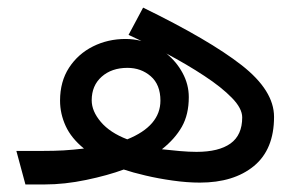

<svg xmlns="http://www.w3.org/2000/svg" viewBox="-20 -489 794 509"><path d="M23.4 -88.9H91.8Q124 -88.9 148.7 -90.3Q173.3 -91.8 202.6 -95.2Q168.9 -122.6 154.1 -155Q139.2 -187.5 139.2 -222.2Q139.2 -272.9 163.1 -309.6Q187 -346.2 226.6 -366Q266.1 -385.7 313 -385.7Q334 -385.7 355 -380.4Q338.4 -388.2 320.8 -396.5L359.4 -468.8Q534.7 -383.3 620.6 -316.2Q706.5 -249 706.5 -179.2Q706.5 -92.8 653.1 -48.8Q599.6 -4.9 509.8 -4.9Q476.1 -4.9 438 -10.3Q399.9 -15.6 365.7 -23.7Q331.5 -31.7 308.1 -39.6Q265.6 -23.9 208.5 -12Q151.4 0 98.1 0H47.4ZM409.2 -93.3Q430.7 -90.8 456.1 -88.6Q481.4 -86.4 501 -86.4Q560.1 -86.4 591.1 -108.6Q622.1 -130.9 622.1 -177.7Q622.1 -201.7 594.7 -229.7Q567.4 -257.8 521.7 -287.8Q476.1 -317.9 420.9 -347.2Q447.8 -325.7 464.1 -295.4Q480.5 -265.1 480.5 -231.4Q480.5 -185.5 462.2 -153.1Q443.8 -120.6 409.2 -93.3ZM223.1 -223.1Q223.1 -194.3 247.3 -165.8Q271.5 -137.2 317.4 -119.6Q405.3 -155.3 405.3 -222.2Q405.3 -264.6 379.6 -286.9Q354 -309.1 317.9 -309.1Q275.9 -309.1 249.5 -285.6Q223.1 -262.2 223.1 -223.1Z"/></svg>

Font: Vazirmatn FD
Style: Regular
Weight: 400
Designer: Saber Rastikerdar
Foundry: Saber Rastikerdar
Version: Version 33.001